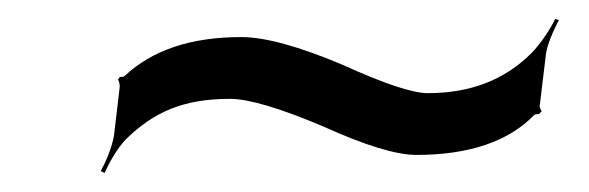

<svg xmlns="http://www.w3.org/2000/svg" viewBox="-20 -400 620 202"><path d="M222 -296C242 -296 275 -286 320 -267C364 -247 397 -237 418 -237C473 -237 515 -251 542 -279C543 -280 546 -280 547 -280L550 -283C549 -284 547 -288 548 -290L554 -340C555 -353 563 -369 568 -379L564 -380C560 -371 549 -354 539 -344C511 -316 475 -302 430 -302C414 -302 384 -312 340 -332C295 -351 259 -361 234 -361C180 -361 140 -347 111 -320C110 -319 107 -319 106 -319L104 -316C105 -316 106 -311 106 -309L100 -258C98 -245 91 -229 86 -220L90 -218C94 -227 103 -244 113 -254C141 -281 171 -296 222 -296Z"/></svg>

Font: Gamestation Storm Oblique 
Style: Italic
Weight: 400
Designer: Jonas Hecksher
Foundry: Jonas Hecksher, Playtypeª, e-types AS
Version: Version 1.003